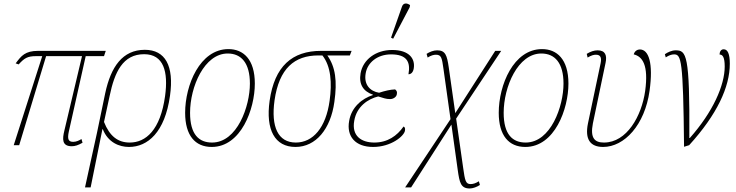

<svg xmlns="http://www.w3.org/2000/svg" viewBox="-20 -825 4183 1091"><path d="M58 0H89L242 -506H446L346 -84C334 -35 331 6 388 6C406 6 425 0 449 -14L443 -35C430 -27 414 -19 396 -19C368 -19 362 -35 371 -77L467 -506H571L581 -536H197C123 -536 101 -508 69 -465L86 -459C118 -494 135 -506 185 -506H220Z M578 -296 531 -70 463 240H495L562 -91H564C594 -15 658 10 713 10C819 10 917 -73 946 -281C970 -451 919 -542 803 -542C676 -542 610 -445 578 -296ZM717 -15C650 -15 603 -51 571 -132L603 -280C631 -415 678 -517 799 -517C910 -517 937 -418 918 -279C891 -86 809 -15 717 -15Z M1183 10C1350 10 1428 -206 1428 -350C1428 -489 1362 -546 1278 -546C1116 -546 1032 -342 1032 -184C1032 -55 1089 10 1183 10ZM1185 -15C1111 -15 1060 -60 1060 -184C1060 -332 1141 -521 1274 -521C1351 -521 1400 -467 1400 -350C1400 -221 1328 -15 1185 -15Z M1659 10C1775 10 1859 -92 1880 -246C1897 -365 1886 -445 1840 -510H1968L1978 -536H1805C1640 -536 1540 -449 1512 -252C1489 -88 1541 10 1659 10ZM1661 -15C1560 -15 1519 -104 1540 -255C1566 -436 1653 -510 1789 -510H1812C1861 -448 1867 -353 1853 -253C1832 -99 1758 -15 1661 -15Z M2214 -605 2308 -784 2310 -796C2294 -808 2272 -811 2264 -787L2202 -611ZM2100 10C2203 10 2276 -52 2281 -82C2284 -98 2279 -103 2273 -106C2236 -53 2182 -15 2107 -15C2034 -15 1977 -52 1993 -139C2007 -221 2072 -263 2129 -277C2160 -268 2172 -262 2197 -262C2215 -262 2233 -274 2235 -290C2238 -304 2233 -311 2225 -317C2198 -316 2168 -309 2134 -298C2084 -306 2046 -343 2058 -409C2068 -469 2124 -516 2202 -516C2291 -516 2314 -474 2301 -403C2314 -403 2327 -412 2331 -436C2340 -490 2307 -541 2208 -541C2116 -541 2043 -487 2029 -409C2018 -346 2044 -306 2099 -287V-285C2037 -265 1977 -216 1964 -138C1948 -50 1999 10 2100 10Z M2282 240H2316L2545 -117L2581 141C2591 212 2598 246 2649 246C2667 246 2691 237 2707 226L2701 205C2684 216 2669 221 2654 221C2626 221 2622 201 2612 130L2572 -151L2828 -536H2794L2567 -182L2530 -442C2520 -511 2511 -539 2464 -539C2443 -539 2421 -530 2404 -519L2410 -498C2429 -510 2444 -514 2457 -514C2489 -514 2491 -495 2500 -433L2540 -148Z M2965 10C3132 10 3210 -206 3210 -350C3210 -489 3144 -546 3060 -546C2898 -546 2814 -342 2814 -184C2814 -55 2871 10 2965 10ZM2967 -15C2893 -15 2842 -60 2842 -184C2842 -332 2923 -521 3056 -521C3133 -521 3182 -467 3182 -350C3182 -221 3110 -15 2967 -15Z M3407 10C3528 10 3644 -115 3671 -309C3693 -467 3666 -544 3616 -544C3605 -544 3587 -538 3581 -516C3631 -504 3666 -455 3646 -308C3626 -166 3542 -15 3412 -15C3361 -15 3332 -38 3349 -124L3421 -468C3430 -510 3420 -539 3376 -539C3356 -539 3335 -532 3314 -519L3319 -498C3341 -511 3354 -514 3366 -514C3390 -514 3400 -501 3393 -466L3321 -124C3302 -32 3335 10 3407 10Z M3758 -517 3763 -499C3780 -510 3796 -516 3810 -516C3851 -516 3862 -488 3867 9L3896 0C4055 -175 4127 -331 4127 -463C4127 -519 4115 -545 4092 -545C4078 -545 4069 -533 4069 -515C4086 -515 4098 -501 4098 -447C4098 -340 4031 -189 3900 -41H3897C3900 -518 3880 -539 3819 -539C3797 -539 3774 -528 3758 -517Z"/></svg>

Font: Noto Serif SemiCondensed Thin
Style: Italic
Weight: 100
Width: 4
Italic angle: -12°
Designer: Monotype Design Team
Foundry: Monotype Imaging Inc.
Version: Version 2.013